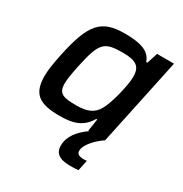

<svg xmlns="http://www.w3.org/2000/svg" viewBox="-167 -645 925 971"><g transform="rotate(30 295.0 -159.0)"><path d="M467 0 575 -510H476L456 -447H449C430 -504 370 -518 284 -518C147 -518 100 -464 57 -260C46 -207 39 -163 39 -130C39 -23 88 8 205 8C272 8 334 -2 374 -71H380L369 0H374C317 40 286 85 286 135C286 173 308 200 377 200C393 200 410 200 426 198L439 136C430 137 425 137 421 137C390 137 380 127 380 110C380 73 431 23 467 0ZM375 -137C353 -98 319 -80 253 -80C175 -80 146 -89 146 -147C146 -172 152 -207 162 -255C195 -410 214 -429 324 -429C402 -429 430 -408 430 -350C430 -299 401 -181 375 -137Z"/></g></svg>

Font: Saira UNSAM Medium Italic
Style: Regular
Weight: 500
Italic angle: -12°
Designer: Hector Gatti with collaboration of the Omnibus-Type team
Foundry: Omnibus-Type
Version: Version 0.072;PS 000.072;hotconv 1.0.88;makeotf.lib2.5.64775